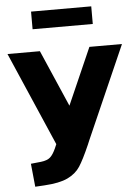

<svg xmlns="http://www.w3.org/2000/svg" viewBox="-71 -806 752 1049"><g transform="rotate(-5 305.0 -281.5)"><path d="M619.1 -539.1 395.5 -31.2Q391.6 -23.4 385.7 -7.8Q350.6 72.3 326.7 108.9Q302.7 145.5 257.8 167Q212.9 188.5 128.9 193.4L79.1 196.3L66.4 69.3L122.1 63.5Q156.2 59.6 172.9 44.9Q189.5 30.3 205.1 -4.9L213.9 -25.4L-8.8 -539.1H168.9L303.7 -228.5L440.4 -539.1ZM139.6 -758.8H469.7V-662.1H139.6Z"/></g></svg>

Font: Min Sans Black
Style: Regular
Weight: 900
Designer: Jinseong-Kim, NotoSansCJK, Nunito
Foundry: Jinseong-Kim
Version: Version 1.000